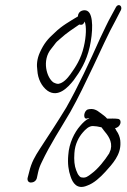

<svg xmlns="http://www.w3.org/2000/svg" viewBox="-20 -702 495 751"><path d="M136 -497C124 -470 123 -448 126 -427C128 -393 143 -364 166 -347C207 -319 245 -359 268 -388C293 -422 318 -461 331 -519C343 -573 347 -645 322 -659C311 -666 285 -661 285 -638C254 -619 221 -601 194 -574C167 -550 152 -532 136 -497ZM181 -512 195 -530C199 -536 206 -543 215 -550C240 -573 268 -591 290 -606C299 -604 306 -604 311 -618C319 -599 317 -558 308 -520C297 -471 275 -439 255 -411C244 -396 228 -377 208 -374C202 -374 196 -376 190 -379C163 -396 142 -466 181 -512ZM88 -6C86 4 91 12 101 12C111 12 121 6 124 -5L129 -28C132 -42 137 -55 143 -67C177 -139 216 -197 255 -264C285 -317 316 -382 345 -443C372 -500 404 -572 432 -622L450 -657C464 -678 443 -692 433 -673L414 -638C401 -615 388 -586 372 -553C331 -461 285 -362 239 -281C205 -225 175 -180 136 -120C116 -89 103 -67 94 -29ZM247 -95C244 -62 248 -34 256 -12C264 13 281 41 321 24C347 15 372 -8 392 -30C420 -61 453 -96 451 -144C451 -156 448 -169 441 -182C437 -188 433 -194 430 -201C451 -203 460 -233 442 -237C428 -239 414 -238 399 -238C392 -247 382 -253 373 -260C358 -272 345 -279 324 -274C308 -269 304 -238 318 -238L326 -240H330C315 -233 304 -222 293 -209C272 -185 250 -143 247 -95ZM271 -103C273 -139 289 -167 304 -184C315 -197 328 -209 343 -209C351 -209 366 -207 377 -204L386 -192C401 -174 421 -150 413 -117L407 -102C390 -75 363 -41 338 -23C324 -12 315 -5 300 -8C296 -8 293 -10 289 -15C285 -19 282 -26 278 -36C271 -54 269 -76 271 -103Z"/></svg>

Font: Stray Cat
Style: SuCnObl
Weight: 400
Version: Version 1.0